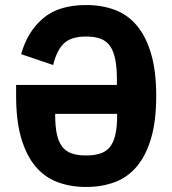

<svg xmlns="http://www.w3.org/2000/svg" viewBox="-20 -730 684 762"><path d="M322 12Q259 12 207.5 -7.5Q156 -27 120 -70.5Q84 -114 64 -182.5Q44 -251 44 -349V-393H444V-412Q444 -461 437.5 -494Q431 -527 416.5 -547.5Q402 -568 378.5 -576.5Q355 -585 322 -585Q262 -585 233.5 -557.5Q205 -530 191 -472L64 -515Q88 -603 150 -656.5Q212 -710 322 -710Q385 -710 436.5 -690.5Q488 -671 524 -627.5Q560 -584 580 -515.5Q600 -447 600 -349Q600 -251 580 -182.5Q560 -114 524 -70.5Q488 -27 436.5 -7.5Q385 12 322 12ZM199 -274Q199 -229 205.5 -198.5Q212 -168 226 -149Q240 -130 263.5 -121.5Q287 -113 322 -113Q356 -113 380 -121.5Q404 -130 418 -149Q432 -168 438.5 -198.5Q445 -229 445 -274V-278H199Z"/></svg>

Font: IBM Plex Sans Cond
Style: Bold
Weight: 700
Width: 3
Designer: Mike Abbink, Paul van der Laan, Pieter van Rosmalen
Foundry: Bold Monday
Version: Version 1.3